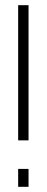

<svg xmlns="http://www.w3.org/2000/svg" viewBox="-20 -720 180 740"><path d="M50 -700H90V-179H50ZM50 -69H90V0H50Z"/></svg>

Font: Turret Road Light
Style: Regular
Weight: 300
Designer: Noponies
Foundry: Noponies
Version: Version 1.001; ttfautohint (v1.8)